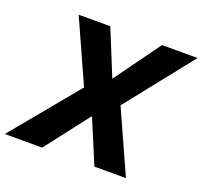

<svg xmlns="http://www.w3.org/2000/svg" viewBox="-157 -863 1061 1006"><g transform="rotate(20 373.5 -360.0)"><path d="M364.7 -242.7H362.8L175.3 0H-33.2L272.5 -370.1V-373.5L116.7 -719.7H293L397 -464.8L581.5 -719.7H779.8L486.3 -350.1V-348.6V-346.2L642.1 0H466.3Z"/></g></svg>

Font: Reddit Sans Fudge ExBold Italic
Style: Regular
Weight: 800
Italic angle: -11.25°
Designer: Stephen Hutchings
Version: Version 1.013